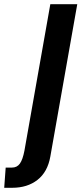

<svg xmlns="http://www.w3.org/2000/svg" viewBox="-90 -720 393 912"><path d="M-63 76H-33Q-9 76 4.5 57Q18 38 26 -4L149 -700H277L149 24Q136 97 88 134.5Q40 172 -32 172H-70Z"/></svg>

Font: Cabin
Style: Bold Italic
Weight: 700
Italic angle: -7°
Designer: Pablo Impallari
Foundry: Pablo Impallari. http://www.impallari.com Igino Marini. http://www.ikern.com
Version: Version 2.200